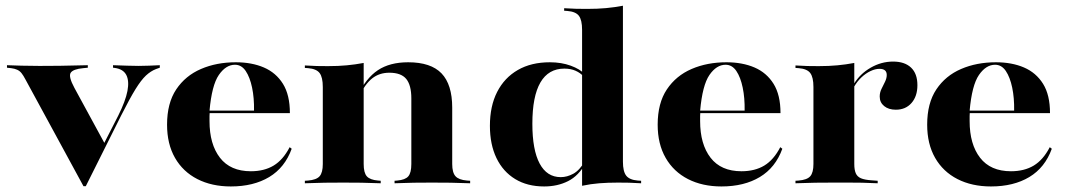

<svg xmlns="http://www.w3.org/2000/svg" viewBox="-20 -651 3787 682"><path d="M276.6 10.5 71 -367.7Q62.9 -383.1 56.5 -391.1Q50 -399.2 41.1 -403.2Q32.3 -407.3 19.4 -408.9L4.8 -410.5V-419.4Q27.4 -418.5 56.9 -417.7Q86.3 -416.9 116.9 -416.9H123.4H127.4Q161.3 -416.9 192.7 -417.3Q224.2 -417.7 250 -418.5Q275.8 -419.4 291.9 -419.4V-410.5L275.8 -408.9Q239.5 -405.6 231 -392.3Q222.6 -379 244.4 -338.7L353.2 -138.7L346 -134.7L400 -240.3Q425.8 -291.9 432.7 -327.8Q439.5 -363.7 428.6 -384.7Q417.7 -405.6 387.9 -409.7L381.5 -410.5V-419.4Q412.1 -418.5 431.5 -417.7Q450.8 -416.9 472.6 -416.9Q492.7 -416.9 509.3 -417.7Q525.8 -418.5 547.6 -419.4V-410.5L533.9 -405.6Q515.3 -398.4 498.4 -382.7Q481.5 -366.9 461.3 -334.3Q441.1 -301.6 410.5 -241.1L284.7 10.5Z M800 11.3Q732.3 11.3 681 -14.9Q629.8 -41.1 601.6 -90.3Q573.4 -139.5 573.4 -208.1Q573.4 -284.7 606 -333.5Q638.7 -382.3 694 -406Q749.2 -429.8 817.7 -429.8Q874.2 -429.8 917.3 -411.3Q960.5 -392.7 985.1 -353.2Q1009.7 -313.7 1009.7 -249.2H680.6L679 -258.1H882.3Q883.1 -303.2 875.4 -339.9Q867.7 -376.6 852.8 -398.8Q837.9 -421 814.5 -421Q782.3 -421 757.3 -384.7Q732.3 -348.4 724.2 -257.3L725 -255.6Q724.2 -247.6 724.2 -238.7Q724.2 -229.8 724.2 -221Q724.2 -138.7 761.3 -90.7Q798.4 -42.7 871 -42.7Q918.5 -42.7 952 -62.9Q985.5 -83.1 1008.9 -128.2L1016.1 -122.6Q991.9 -55.6 936.3 -22.2Q880.6 11.3 800 11.3Z M1199.2 -2.4Q1162.1 -2.4 1133.5 -2Q1104.8 -1.6 1062.9 0V-8.9L1074.2 -9.7Q1104 -12.1 1115.3 -25Q1126.6 -37.9 1126.6 -68.5V-209.7H1271.8V-68.5Q1271.8 -37.1 1283.1 -24.6Q1294.4 -12.1 1322.6 -9.7L1332.3 -8.9V0Q1291.9 -1.6 1263.7 -2Q1235.5 -2.4 1199.2 -2.4ZM1126.6 -209.7V-341.9Q1126.6 -376.6 1115.3 -391.5Q1104 -406.5 1074.2 -408.9L1062.9 -409.7V-418.5Q1088.7 -416.9 1105.6 -416.5Q1122.6 -416.1 1145.2 -416.1Q1182.3 -416.1 1212.1 -419Q1241.9 -421.8 1271.8 -427.4V-418.5V-209.7ZM1441.1 -209.7V-301.6Q1441.1 -348.4 1423 -370.6Q1404.8 -392.7 1362.9 -392.7Q1327.4 -392.7 1302 -372.6Q1276.6 -352.4 1253.2 -305.6L1250 -310.5Q1279.8 -373.4 1322.2 -401.6Q1364.5 -429.8 1429.8 -429.8Q1510.5 -429.8 1548.4 -390.3Q1586.3 -350.8 1586.3 -268.5V-209.7ZM1513.7 -2.4Q1477.4 -2.4 1450 -2Q1422.6 -1.6 1381.5 0V-8.9L1391.1 -9.7Q1419.4 -12.1 1430.2 -24.6Q1441.1 -37.1 1441.1 -68.5V-209.7H1586.3V-68.5Q1586.3 -37.9 1598 -25Q1609.7 -12.1 1638.7 -9.7L1650 -8.9V0Q1609.7 -1.6 1580.6 -2Q1551.6 -2.4 1513.7 -2.4Z M1912.9 11.3Q1853.2 11.3 1810.1 -14.9Q1766.9 -41.1 1743.5 -89.5Q1720.2 -137.9 1720.2 -204Q1720.2 -274.2 1746 -324.6Q1771.8 -375 1819.4 -402.4Q1866.9 -429.8 1933.1 -429.8Q1974.2 -429.8 2007.3 -417.7Q2040.3 -405.6 2055.6 -388.7L2053.2 -379Q2041.9 -391.9 2024.6 -399.6Q2007.3 -407.3 1984.7 -407.3Q1928.2 -407.3 1899.6 -358.1Q1871 -308.9 1871 -211.3Q1871 -118.5 1896.8 -70.2Q1922.6 -21.8 1971.8 -21.8Q1994.4 -21.8 2016.5 -33.9Q2038.7 -46 2058.1 -79L2060.5 -71.8Q2035.5 -26.6 1998 -7.7Q1960.5 11.3 1912.9 11.3ZM2047.6 0V-209.7H2192.7V-76.6Q2192.7 -41.9 2204.4 -27Q2216.1 -12.1 2245.2 -9.7L2257.3 -8.9V0Q2231.5 -1.6 2214.5 -2Q2197.6 -2.4 2175 -2.4Q2138.7 -2.4 2108.5 0Q2078.2 2.4 2047.6 8.9ZM2047.6 -209.7V-545.2Q2047.6 -579.8 2036.3 -594.8Q2025 -609.7 1995.2 -612.1L1983.9 -612.9V-621.8Q2009.7 -620.2 2026.6 -619.8Q2043.5 -619.4 2066.1 -619.4Q2102.4 -619.4 2132.7 -622.2Q2162.9 -625 2192.7 -630.6V-621.8V-209.7Z M2542.7 11.3Q2475 11.3 2423.8 -14.9Q2372.6 -41.1 2344.4 -90.3Q2316.1 -139.5 2316.1 -208.1Q2316.1 -284.7 2348.8 -333.5Q2381.5 -382.3 2436.7 -406Q2491.9 -429.8 2560.5 -429.8Q2616.9 -429.8 2660.1 -411.3Q2703.2 -392.7 2727.8 -353.2Q2752.4 -313.7 2752.4 -249.2H2423.4L2421.8 -258.1H2625Q2625.8 -303.2 2618.1 -339.9Q2610.5 -376.6 2595.6 -398.8Q2580.6 -421 2557.3 -421Q2525 -421 2500 -384.7Q2475 -348.4 2466.9 -257.3L2467.7 -255.6Q2466.9 -247.6 2466.9 -238.7Q2466.9 -229.8 2466.9 -221Q2466.9 -138.7 2504 -90.7Q2541.1 -42.7 2613.7 -42.7Q2661.3 -42.7 2694.8 -62.9Q2728.2 -83.1 2751.6 -128.2L2758.9 -122.6Q2734.7 -55.6 2679 -22.2Q2623.4 11.3 2542.7 11.3Z M2941.9 -2.4Q2904.8 -2.4 2876.2 -2Q2847.6 -1.6 2805.6 0V-8.9L2816.9 -9.7Q2846.8 -12.1 2858.1 -25Q2869.4 -37.9 2869.4 -68.5V-209.7H3014.5V-68.5Q3014.5 -47.6 3019.8 -35.5Q3025 -23.4 3038.3 -17.7Q3051.6 -12.1 3075.8 -10.5L3097.6 -8.9V0Q3066.1 -1.6 3041.9 -2Q3017.7 -2.4 2994.4 -2.4Q2971 -2.4 2941.9 -2.4ZM2869.4 -209.7V-341.9Q2869.4 -376.6 2858.1 -391.5Q2846.8 -406.5 2816.9 -408.9L2805.6 -409.7V-418.5Q2831.5 -416.9 2848.4 -416.5Q2865.3 -416.1 2887.9 -416.1Q2925 -416.1 2954.8 -419Q2984.7 -421.8 3014.5 -427.4V-418.5V-209.7ZM3162.1 -261.3Q3136.3 -261.3 3120.6 -274.2Q3104.8 -287.1 3104.8 -308.1Q3104.8 -322.6 3111.3 -335.5Q3117.7 -348.4 3123.8 -360.9Q3129.8 -373.4 3129.8 -384.7Q3129.8 -406.5 3104 -406.5Q3088.7 -406.5 3071.8 -398.4Q3054.8 -390.3 3039.9 -376.2Q3025 -362.1 3013.7 -342.7L3012.9 -352.4Q3034.7 -388.7 3072.6 -410.5Q3110.5 -432.3 3152.4 -432.3Q3193.5 -432.3 3216.1 -410.9Q3238.7 -389.5 3238.7 -348.4Q3238.7 -308.9 3217.7 -285.1Q3196.8 -261.3 3162.1 -261.3Z M3500 11.3Q3432.3 11.3 3381 -14.9Q3329.8 -41.1 3301.6 -90.3Q3273.4 -139.5 3273.4 -208.1Q3273.4 -284.7 3306 -333.5Q3338.7 -382.3 3394 -406Q3449.2 -429.8 3517.7 -429.8Q3574.2 -429.8 3617.3 -411.3Q3660.5 -392.7 3685.1 -353.2Q3709.7 -313.7 3709.7 -249.2H3380.6L3379 -258.1H3582.3Q3583.1 -303.2 3575.4 -339.9Q3567.7 -376.6 3552.8 -398.8Q3537.9 -421 3514.5 -421Q3482.3 -421 3457.3 -384.7Q3432.3 -348.4 3424.2 -257.3L3425 -255.6Q3424.2 -247.6 3424.2 -238.7Q3424.2 -229.8 3424.2 -221Q3424.2 -138.7 3461.3 -90.7Q3498.4 -42.7 3571 -42.7Q3618.5 -42.7 3652 -62.9Q3685.5 -83.1 3708.9 -128.2L3716.1 -122.6Q3691.9 -55.6 3636.3 -22.2Q3580.6 11.3 3500 11.3Z"/></svg>

Font: Playfair 144pt SemiExpanded Black
Style: Regular
Weight: 900
Width: 6
Designer: Claus Eggers Sørensen
Foundry: Claus Eggers Sørensen
Version: Version 2.203